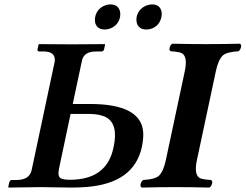

<svg xmlns="http://www.w3.org/2000/svg" viewBox="-20 -845 1108 866"><path d="M813.5 -523.9Q827.6 -590.8 799.3 -605.5Q785.6 -611.8 749.5 -613.8Q739.7 -620.6 748 -638.2Q752 -645 756.8 -647.9Q836.4 -646 910.2 -646Q981.9 -646 1062.5 -647.9Q1072.3 -641.1 1064 -623.5Q1060.1 -616.7 1055.7 -613.8Q1003.4 -610.8 985.4 -595.2Q964.4 -575.2 953.6 -523.9L868.2 -123Q854 -56.2 881.8 -41.5Q895.5 -35.2 932.1 -33.2Q941.9 -26.4 933.6 -8.8Q929.7 -2 924.8 1Q845.2 -1 773.4 -1Q699.7 -1 618.7 1Q608.9 -5.9 617.2 -23.4Q621.1 -30.3 626 -33.2Q678.2 -36.1 696.3 -51.8Q717.3 -71.8 728 -123ZM227.1 -568.8Q231 -610.8 181.2 -612.8H155.3Q148.4 -614.7 148.9 -621.1L154.3 -645L156.2 -646Q157.2 -646 303.2 -645L452.1 -646L454.1 -645L449.2 -621.1Q446.3 -614.3 439.5 -612.8H413.1Q362.3 -612.8 351.1 -577.1Q349.6 -572.8 349.1 -568.8L308.1 -376H385.7Q617.2 -376 626 -248Q627.4 -219.7 620.1 -183.1Q585 -18.1 368.7 -1.5Q338.9 1 302.7 1Q283.7 1 227.5 0Q179.7 -1 166 -1L18.6 1L17.1 -1L22 -23.9Q25.4 -32.2 32.2 -33.2H58.1Q112.8 -34.7 122.6 -77.1ZM298.3 -331.1 246.1 -84Q238.8 -49.3 254.4 -40.5Q267.6 -34.2 295.4 -34.2Q453.1 -34.2 488.3 -164.6Q490.7 -173.8 492.7 -183.1Q514.6 -287.1 457 -316.9Q429.2 -330.6 385.3 -331.1ZM409.2 -768.1Q417 -805.7 453.1 -820.3Q465.8 -825.2 477.5 -825.2Q512.7 -825.2 521 -794.4Q523.9 -781.7 521.5 -768.1Q513.2 -730 476.6 -716.3Q465.3 -711.9 453.1 -711.9Q417.5 -711.9 409.2 -742.7Q406.7 -755.4 409.2 -768.1ZM596.2 -768.1Q604 -804.7 639.6 -819.8Q652.8 -824.7 665.5 -825.2Q701.2 -825.2 708.5 -793Q710.9 -780.8 708 -768.1Q699.7 -729 663.6 -715.8Q652.3 -711.9 641.1 -711.9Q605 -711.9 596.7 -742.7Q593.8 -755.4 596.2 -768.1Z"/></svg>

Font: Linux Libertine Slanted O
Style: Bold Slanted
Weight: 700
Designer: Philipp H. Poll
Foundry: Philipp H. Poll
Version: Version 5.0.0